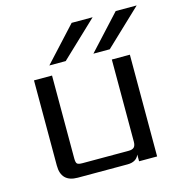

<svg xmlns="http://www.w3.org/2000/svg" viewBox="-104 -790 835 884"><g transform="rotate(-15 313.5 -348.0)"><path d="M454 -533H376L526 -696H626ZM416 -696 244 -533H166L316 -696ZM451 -485H537V0H451V-32Q438 0 396 0H159Q80 0 80 -79V-485H166V-90Q166 -70 172 -64.5Q178 -59 197 -59H417Q435 -59 443 -67Q451 -75 451 -94Z"/></g></svg>

Font: Sarpanch
Style: Regular
Weight: 400
Designer: Manushi Parikh (Devanagari and Latin), Jyotish Sonowal (Devanagari)
Foundry: Indian Type Foundry
Version: Version 2.004;PS 1.0;hotconv 1.0.78;makeotf.lib2.5.61930; tt